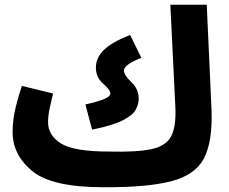

<svg xmlns="http://www.w3.org/2000/svg" viewBox="-20 -766 962 807"><path d="M414 21Q598 22 699 -4Q800 -30 837 -100Q874 -170 869 -305L849 -746H696L717 -317Q721 -236 700 -194.5Q679 -153 618 -139.5Q557 -126 440 -129ZM367 -221Q455 -239 496.5 -260.5Q538 -282 550.5 -305Q563 -328 563 -351Q563 -392 532 -421Q501 -450 501 -469Q501 -481 517.5 -494Q534 -507 574 -523L527 -619Q450 -589 416.5 -556Q383 -523 383 -482Q383 -441 413.5 -414.5Q444 -388 444 -372Q444 -350 339 -327ZM414 21 460 -11 440 -129Q289 -129 235.5 -163.5Q182 -198 182 -252Q182 -280 189 -312Q196 -344 203 -373L72 -405Q59 -368 46 -315.5Q33 -263 33 -211Q33 -115 115.5 -47Q198 21 414 21Z"/></svg>

Font: Noto Sans Arabic SemiCondensed Extra
Style: Regular
Weight: 800
Width: 4
Designer: Nadine Chahine - Monotype Design Team
Foundry: Monotype Imaging Inc.
Version: Version 1.902